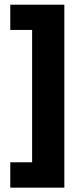

<svg xmlns="http://www.w3.org/2000/svg" viewBox="-20 -696 360 840"><path d="M261.5 125H25V14H120.5V-565H25V-675.5H261.5Z"/></svg>

Font: Anek Gujarati Medium
Style: Bold
Weight: 700
Version: Version 1.003